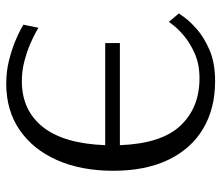

<svg xmlns="http://www.w3.org/2000/svg" viewBox="-67 -632 709 615"><g transform="rotate(-90 287.5 -324.5)"><path d="M335 10Q247 10 182.5 -28.5Q118 -67 83 -140Q48 -213 48 -316Q48 -419 82 -496Q116 -573 178.5 -616Q241 -659 327 -659Q366 -659 400 -650.5Q434 -642 460 -631.5Q486 -621 501 -612.5Q516 -604 516 -604L506 -556Q506 -556 492 -564Q478 -572 453.5 -582.5Q429 -593 398.5 -601Q368 -609 335 -609Q242 -609 188.5 -542Q135 -475 130 -342H457V-295H130Q135 -162 192.5 -101Q250 -40 344 -40Q389 -40 423 -55Q457 -70 479.5 -89Q502 -108 513.5 -123Q525 -138 525 -138L552 -106Q552 -106 539.5 -88.5Q527 -71 501 -48Q475 -25 434 -7.5Q393 10 335 10Z"/></g></svg>

Font: Arsenal SC
Style: Regular
Weight: 400
Designer: Andrij Shevchenko
Foundry: Stairsfor
Version: Version 2.001; ttfautohint (v1.8.4.7-5d5b)